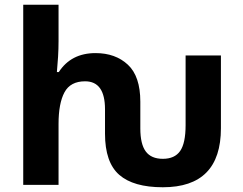

<svg xmlns="http://www.w3.org/2000/svg" viewBox="-20 -780 1027 810"><path d="M667 10Q543 10 483 -42.5Q423 -95 423 -216V-319Q423 -437 339 -437Q277 -437 252 -390.5Q227 -344 227 -257V0H78V-760H227V-606Q227 -574 225 -541Q223 -508 220 -476H228Q280 -556 383 -556Q467 -556 519.5 -507Q572 -458 572 -351V-238Q572 -172 595 -141Q618 -110 667 -110Q717 -110 740 -143Q763 -176 763 -252V-546H912V-239Q912 10 667 10Z"/></svg>

Font: Noto IKEA Simplified Chinese
Style: Bold
Weight: 700
Designer: Monotype Design Team
Foundry: Monotype Imaging Inc.
Version: Version 1.100